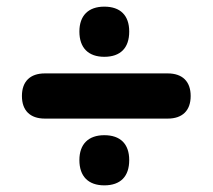

<svg xmlns="http://www.w3.org/2000/svg" viewBox="-20 -629 640 578"><path d="M115 -272H485C529 -272 554 -296 554 -340C554 -384 529 -408 485 -408H115C71 -408 46 -384 46 -340C46 -296 71 -272 115 -272ZM294 -71C343 -71 369 -98 369 -147C369 -196 342 -222 294 -222C246 -222 219 -195 219 -147C219 -98 246 -71 294 -71ZM294 -458C343 -458 369 -485 369 -534C369 -583 342 -609 294 -609C246 -609 219 -582 219 -534C219 -485 246 -458 294 -458Z"/></svg>

Font: SN Pro Black
Style: Regular
Weight: 900
Designer: Tobias Whetton
Foundry: Supernotes
Version: Version 1.001;Glyphs 3.2 (3249)